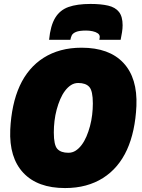

<svg xmlns="http://www.w3.org/2000/svg" viewBox="-20 -948 722 974"><path d="M310 6Q171 6 98.5 -71Q26 -148 32 -290Q35 -354 47 -410Q59 -466 80 -512Q101 -558 131.5 -594Q162 -630 201.5 -655Q241 -680 289 -693Q337 -706 394 -706Q534 -706 606 -629Q678 -552 672 -410Q669 -346 657 -290Q645 -234 624 -188Q603 -142 572.5 -106Q542 -70 502.5 -45Q463 -20 415 -7Q367 6 310 6ZM327 -173Q347 -173 363.5 -183.5Q380 -194 394 -212.5Q408 -231 418.5 -255.5Q429 -280 436.5 -308Q444 -336 447.5 -365.5Q451 -395 451 -423Q451 -487 433 -507Q415 -527 377 -527Q357 -527 340.5 -516.5Q324 -506 310 -487.5Q296 -469 285.5 -444.5Q275 -420 267.5 -392Q260 -364 256.5 -334.5Q253 -305 253 -276Q253 -212 271 -192.5Q289 -173 327 -173ZM439 -928Q492 -928 528.5 -919.5Q565 -911 583.5 -887.5Q602 -864 602 -820Q602 -803 599 -784.5Q596 -766 592 -746H484Q485 -752 485.5 -755.5Q486 -759 486 -761Q486 -772 476 -779Q466 -786 450 -789.5Q434 -793 417 -793Q382 -793 365.5 -786Q349 -779 344 -768.5Q339 -758 337 -746H229Q236 -818 260 -857.5Q284 -897 327.5 -912.5Q371 -928 439 -928Z"/></svg>

Font: Georama ExtraCondensed Thin Black
Style: Italic
Weight: 900
Italic angle: -9°
Version: Version 1.001